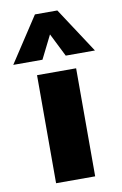

<svg xmlns="http://www.w3.org/2000/svg" viewBox="-132 -812 545 861"><g transform="rotate(-10 141.0 -381.0)"><path d="M52 0V-492H230V0ZM88 -556H-45L90 -762H192L327 -556H194L141 -662Z"/></g></svg>

Font: wassup Sans
Style: Black
Weight: 900
Version: Version 2.001